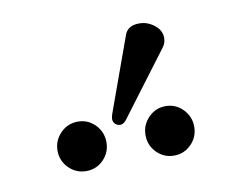

<svg xmlns="http://www.w3.org/2000/svg" viewBox="-43 -839 454 364"><g transform="rotate(-10 184.0 -657.0)"><path d="M244.1 -786.1Q259.8 -786.1 272.9 -775.9Q286.1 -765.6 286.1 -751Q286.1 -740.7 279.8 -732.9L188 -610.8Q182.1 -603 175.8 -603Q169.9 -603 166 -606.9Q162.1 -610.8 162.1 -616.2Q162.1 -620.1 164.1 -626L215.8 -769Q221.7 -786.1 244.1 -786.1ZM63.7 -541.7Q49.8 -555.7 49.8 -575.2Q49.8 -594.7 63.7 -608.9Q77.6 -623 97.2 -623Q116.7 -623 130.4 -608.9Q144 -594.7 144 -575.2Q144 -555.7 130.4 -541.7Q116.7 -527.8 97.2 -527.8Q77.6 -527.8 63.7 -541.7ZM232.9 -541.7Q219.2 -555.7 219.2 -575.2Q219.2 -594.7 232.9 -608.9Q246.6 -623 266.1 -623Q285.6 -623 299.3 -608.9Q313 -594.7 313 -575.2Q313 -555.7 299.3 -541.7Q285.6 -527.8 266.1 -527.8Q246.6 -527.8 232.9 -541.7Z"/></g></svg>

Font: Common Serif
Style: Regular
Weight: 400
Designer: Philipp H. Poll, Khaled Hosny
Foundry: Stefan Peev, Context Ltd.
Version: Version 1.026